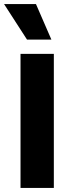

<svg xmlns="http://www.w3.org/2000/svg" viewBox="-31 -925 355 945"><path d="M70 0V-660H234V0ZM102 -730 -11 -905H146L222 -730Z"/></svg>

Font: Bricolage Grotesque 10pt ExtraBold
Style: Regular
Weight: 800
Designer: Mathieu Triay
Foundry: Atelier Triay
Version: Version 1.000; ttfautohint (v1.8.4.7-5d5b);gftools[0.9.32]